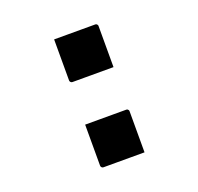

<svg xmlns="http://www.w3.org/2000/svg" viewBox="-103 -658 805 779"><g transform="rotate(-20 300.0 -269.0)"><path d="M394 -359Q366 -359 336 -359Q306 -359 276 -359Q246 -359 217 -359Q214 -359 211.5 -360.5Q209 -362 207.5 -364.5Q206 -367 206 -370V-547Q235 -547 265 -547Q295 -547 325 -547Q355 -547 383 -547Q387 -547 389 -545.5Q391 -544 392.5 -542Q394 -540 394 -536ZM394 9Q366 9 336 9Q306 9 276 9Q246 9 217 9Q214 9 211.5 7.5Q209 6 207.5 3.5Q206 1 206 -2V-179Q235 -179 265 -179Q295 -179 325 -179Q355 -179 383 -179Q387 -179 389 -177.5Q391 -176 392.5 -174Q394 -172 394 -168Z"/></g></svg>

Font: RecMonoLinear Nerd Font Mono
Style: Bold
Weight: 700
Monospace: yes
Version: Version 1.085; ttfautohint (v1.8.4.7-5d5b);Nerd Fonts 3.2.1